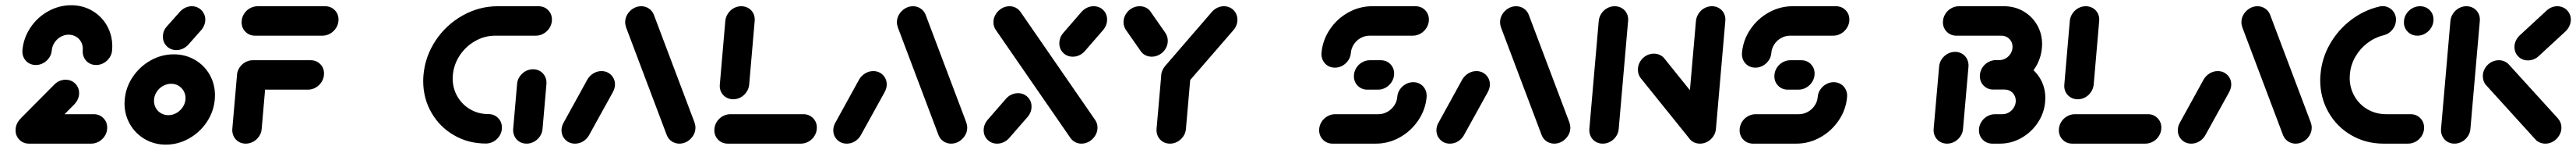

<svg xmlns="http://www.w3.org/2000/svg" viewBox="-20 -542 9746 566"><path d="M38.9 -50.7Q38.9 -67 47.2 -80.9Q55.6 -94.8 69.6 -103Q83.7 -111.1 99.6 -111.1H334.4Q356.3 -111.1 370.9 -96.5Q385.6 -81.9 385.6 -60.4Q385.6 -44.1 377.2 -30.2Q368.9 -16.3 354.8 -8.1Q340.7 0 324.8 0H90Q68.1 0 53.5 -14.6Q38.9 -29.3 38.9 -50.7ZM94.1 -5.2Q72.2 -5.2 57.6 -19.8Q43 -34.4 43 -55.9Q43 -67.8 47.8 -78.7Q52.6 -89.6 61.1 -98.1L185.6 -223Q193.7 -231.5 204.8 -236.3Q215.9 -241.1 228.1 -241.1Q250 -241.1 264.6 -226.5Q279.3 -211.9 279.3 -190.4Q279.3 -178.5 274.4 -167.8Q269.6 -157 261.1 -148.1L136.7 -23.3Q128.1 -14.8 117 -10Q105.9 -5.2 94.1 -5.2ZM115.6 -296.7Q100.4 -296.7 88.3 -304.1Q76.3 -311.5 70 -324.3Q63.7 -337 64.8 -352.2Q68.9 -398.5 95 -437.6Q121.1 -476.7 162.2 -499.4Q203.3 -522.2 249.3 -522.2Q293 -522.2 328.5 -501.7Q364.1 -481.1 384.4 -445.6Q404.8 -410 404.8 -367Q404.8 -362.6 404.1 -352.2Q403 -337 394.3 -324.3Q385.6 -311.5 372.2 -304.1Q358.9 -296.7 343.7 -296.7Q328.5 -296.7 316.5 -304.1Q304.4 -311.5 298.1 -324.3Q291.9 -337 293 -352.2L293.3 -357.8Q293.3 -372.6 286.3 -384.8Q279.3 -397 266.9 -404.1Q254.4 -411.1 239.6 -411.1Q223.7 -411.1 209.6 -403.1Q195.6 -395.2 186.5 -381.7Q177.4 -368.1 175.9 -352.2Q174.8 -337 166.1 -324.3Q157.4 -311.5 144.1 -304.1Q130.7 -296.7 115.6 -296.7Z M681.9 -171.9Q681.9 -186.7 674.6 -199.1Q667.4 -211.5 655 -218.7Q642.6 -225.9 627.4 -225.9Q610.7 -225.9 595.7 -217.2Q580.7 -208.5 571.7 -193.7Q562.6 -178.9 562.6 -161.9Q562.6 -146.7 569.6 -134.3Q576.7 -121.9 589.3 -114.6Q601.9 -107.4 617 -107.4Q634.1 -107.4 648.9 -116.3Q663.7 -125.2 672.8 -140Q681.9 -154.8 681.9 -171.9ZM451.1 -151.9Q451.1 -156.3 451.9 -166.7Q455.9 -213 482.4 -252Q508.9 -291.1 550 -314.1Q591.1 -337 637.4 -337Q681.1 -337 716.9 -316.5Q752.6 -295.9 773 -260.6Q793.3 -225.2 793.3 -182.2Q793.3 -177 792.6 -166.7Q788.5 -120.4 762.2 -81.3Q735.9 -42.2 694.8 -19.3Q653.7 3.7 607.4 3.7Q563.7 3.7 528 -17Q492.2 -37.8 471.7 -73.3Q451.1 -108.9 451.1 -151.9ZM705.6 -518.5Q719.6 -518.5 731.3 -511.9Q743 -505.2 749.8 -493.5Q756.7 -481.9 756.7 -468.1Q756.7 -457 752.4 -446.5Q748.1 -435.9 740.7 -427.8L692.6 -373.7Q684.1 -364.1 672.2 -358.5Q660.4 -353 647.4 -353Q625.6 -353 610.9 -367.6Q596.3 -382.2 596.3 -403.7Q596.3 -426.3 612.2 -443.3L660.7 -497.8Q669.6 -507.4 681.3 -513Q693 -518.5 705.6 -518.5Z M988.1 -263 970 -55.6Q968.9 -40.4 960.2 -27.6Q951.5 -14.8 938.1 -7.4Q924.8 0 909.6 0Q894.4 0 882.4 -7.4Q870.4 -14.8 864.1 -27.6Q857.8 -40.4 858.9 -55.6L877 -263ZM1205.9 -264.4Q1205.9 -248.1 1197.6 -234.3Q1189.3 -220.4 1175.2 -212Q1161.1 -203.7 1145.2 -203.7H927.4Q905.6 -203.7 890.9 -218.3Q876.3 -233 876.3 -254.4Q876.3 -270.7 884.6 -284.6Q893 -298.5 907 -306.7Q921.1 -314.8 937 -314.8H1154.8Q1176.7 -314.8 1191.3 -300.4Q1205.9 -285.9 1205.9 -264.4ZM894.1 -458.1Q894.1 -474.4 902.4 -488.3Q910.7 -502.2 924.8 -510.4Q938.9 -518.5 954.8 -518.5H1209.6Q1231.5 -518.5 1246.1 -504.1Q1260.7 -489.6 1260.7 -468.1Q1260.7 -451.9 1252.4 -438Q1244.1 -424.1 1230 -415.7Q1215.9 -407.4 1200 -407.4H945.2Q923.3 -407.4 908.7 -422Q894.1 -436.7 894.1 -458.1Z M1878.9 -60.7Q1878.9 -44.4 1870.6 -30.6Q1862.2 -16.7 1848.1 -8.5Q1834.1 -0.4 1818.1 -0.4Q1751.9 -0.4 1697.6 -31.7Q1643.3 -63 1612.2 -117Q1581.1 -171.1 1581.1 -236.3Q1581.1 -247.8 1582.2 -259.3Q1588.5 -329.6 1628.3 -389.3Q1668.1 -448.9 1730.6 -483.7Q1793 -518.5 1863.3 -518.5H2017Q2038.9 -518.5 2053.5 -504.1Q2068.1 -489.6 2068.1 -468.1Q2068.1 -451.9 2059.8 -438Q2051.5 -424.1 2037.4 -415.7Q2023.3 -407.4 2007.4 -407.4H1853.7Q1813.7 -407.4 1778.1 -387.4Q1742.6 -367.4 1719.8 -333.5Q1697 -299.6 1693.3 -259.3Q1692.6 -250.4 1692.6 -246.3Q1692.6 -208.9 1710.4 -178.1Q1728.1 -147.4 1759.1 -129.4Q1790 -111.5 1827.8 -111.5Q1849.6 -111.5 1864.3 -96.9Q1878.9 -82.2 1878.9 -60.7ZM1972.2 0Q1957 0 1945 -7.4Q1933 -14.8 1926.7 -27.6Q1920.4 -40.4 1921.5 -55.6L1936.3 -225.2Q1937.4 -240.4 1946.1 -253.1Q1954.8 -265.9 1968.1 -273.3Q1981.5 -280.7 1996.7 -280.7Q2011.9 -280.7 2023.9 -273.3Q2035.9 -265.9 2042.2 -253.1Q2048.5 -240.4 2047.4 -225.2L2032.6 -55.6Q2031.5 -40.4 2022.8 -27.6Q2014.1 -14.8 2000.7 -7.4Q1987.4 0 1972.2 0Z M2155.6 0Q2133.7 0 2119.1 -14.6Q2104.4 -29.3 2104.4 -50.7Q2104.4 -65.9 2113 -80.4L2202.6 -242.6Q2211.1 -256.7 2225.2 -265.2Q2239.3 -273.7 2255.6 -273.7Q2277.4 -273.7 2292 -259.1Q2306.7 -244.4 2306.7 -223Q2306.7 -208.9 2298.1 -193.3L2208.1 -31.1Q2200 -17 2185.9 -8.5Q2171.9 0 2155.6 0ZM2611.1 -60Q2611.1 -44.1 2602.6 -30.4Q2594.1 -16.7 2580.2 -8.3Q2566.3 0 2550.4 0Q2534.4 0 2521.7 -8.5Q2508.9 -17 2503 -31.1L2348.9 -438.1Q2345.2 -448.5 2345.2 -458.5Q2345.2 -474.4 2353.7 -488.1Q2362.2 -501.9 2376.1 -510.2Q2390 -518.5 2405.9 -518.5Q2421.9 -518.5 2434.6 -510Q2447.4 -501.5 2453.3 -487.4L2607.4 -80.4Q2611.1 -70 2611.1 -60Z M3070.4 -60.4Q3070.4 -44.1 3062 -30.2Q3053.7 -16.3 3039.6 -8.1Q3025.6 0 3009.6 0H2733.7Q2711.9 0 2697.2 -14.6Q2682.6 -29.3 2682.6 -50.7Q2682.6 -67 2690.9 -80.9Q2699.3 -94.8 2713.3 -103Q2727.4 -111.1 2743.3 -111.1H3019.3Q3041.1 -111.1 3055.7 -96.5Q3070.4 -81.9 3070.4 -60.4ZM2754.1 -167.4Q2738.9 -167.4 2726.7 -174.8Q2714.4 -182.2 2708.1 -195Q2701.9 -207.8 2703.3 -223L2724.1 -463Q2725.6 -478.1 2734.1 -490.9Q2742.6 -503.7 2755.9 -511.1Q2769.3 -518.5 2784.4 -518.5Q2799.6 -518.5 2811.9 -511.1Q2824.1 -503.7 2830.4 -490.9Q2836.7 -478.1 2835.2 -463L2814.4 -223Q2813 -207.8 2804.4 -195Q2795.9 -182.2 2782.6 -174.8Q2769.3 -167.4 2754.1 -167.4Z M3183.7 0Q3161.9 0 3147.2 -14.6Q3132.6 -29.3 3132.6 -50.7Q3132.6 -65.9 3141.1 -80.4L3230.7 -242.6Q3239.3 -256.7 3253.3 -265.2Q3267.4 -273.7 3283.7 -273.7Q3305.6 -273.7 3320.2 -259.1Q3334.8 -244.4 3334.8 -223Q3334.8 -208.9 3326.3 -193.3L3236.3 -31.1Q3228.1 -17 3214.1 -8.5Q3200 0 3183.7 0ZM3639.3 -60Q3639.3 -44.1 3630.7 -30.4Q3622.2 -16.7 3608.3 -8.3Q3594.4 0 3578.5 0Q3562.6 0 3549.8 -8.5Q3537 -17 3531.1 -31.1L3377 -438.1Q3373.3 -448.5 3373.3 -458.5Q3373.3 -474.4 3381.9 -488.1Q3390.4 -501.9 3404.3 -510.2Q3418.1 -518.5 3434.1 -518.5Q3450 -518.5 3462.8 -510Q3475.6 -501.5 3481.5 -487.4L3635.6 -80.4Q3639.3 -70 3639.3 -60Z M3831.5 -190.4Q3853.3 -190.4 3868 -175.7Q3882.6 -161.1 3882.6 -139.6Q3882.6 -118.1 3867.4 -100.4L3798.1 -21.1Q3789.3 -11.1 3777.4 -5.6Q3765.6 0 3752.6 0Q3730.7 0 3716.1 -14.6Q3701.5 -29.3 3701.5 -50.7Q3701.5 -72.2 3717 -90.4L3785.9 -169.3Q3794.4 -179.3 3806.3 -184.8Q3818.1 -190.4 3831.5 -190.4ZM3738.5 -458.1Q3738.5 -474.1 3747 -488Q3755.6 -501.9 3769.4 -510.2Q3783.3 -518.5 3799.3 -518.5Q3812.2 -518.5 3823 -512.8Q3833.7 -507 3840.7 -497.4L4122.6 -90.4Q4132.2 -77.4 4132.2 -60.4Q4132.2 -44.4 4123.7 -30.6Q4115.2 -16.7 4101.3 -8.3Q4087.4 0 4071.5 0Q4058.5 0 4047.8 -5.7Q4037 -11.5 4030 -21.1L3748.1 -428.1Q3738.5 -441.1 3738.5 -458.1ZM4117.4 -518.5Q4139.3 -518.5 4153.9 -504.1Q4168.5 -489.6 4168.5 -468.1Q4168.5 -446.3 4153 -428.1L4084.4 -349.3Q4075.6 -339.3 4063.7 -333.7Q4051.9 -328.1 4038.9 -328.1Q4017 -328.1 4002.4 -342.6Q3987.8 -357 3987.8 -378.5Q3987.8 -400.7 4003 -418.1L4071.9 -497.4Q4081.1 -507.4 4092.8 -513Q4104.4 -518.5 4117.4 -518.5Z M4433.7 -312.6Q4448.9 -312.6 4460.9 -305.2Q4473 -297.8 4479.3 -285Q4485.6 -272.2 4484.4 -257L4466.7 -55.6Q4465.6 -40.4 4456.9 -27.6Q4448.1 -14.8 4434.8 -7.4Q4421.5 0 4406.3 0Q4391.1 0 4379.1 -7.4Q4367 -14.8 4360.7 -27.6Q4354.4 -40.4 4355.6 -55.6L4373.3 -257Q4374.4 -272.2 4383.1 -285Q4391.9 -297.8 4405.2 -305.2Q4418.5 -312.6 4433.7 -312.6ZM4398.1 -388.1Q4398.1 -372.2 4389.8 -358.3Q4381.5 -344.4 4367.4 -336.3Q4353.3 -328.1 4337.4 -328.1Q4324.1 -328.1 4313 -333.9Q4301.9 -339.6 4295.6 -349.3L4240.4 -428.1Q4230.7 -441.9 4230.7 -458.1Q4230.7 -474.4 4239.1 -488.3Q4247.4 -502.2 4261.5 -510.4Q4275.6 -518.5 4291.5 -518.5Q4304.8 -518.5 4315.7 -513Q4326.7 -507.4 4333.3 -497.4L4388.9 -418.1Q4398.1 -404.1 4398.1 -388.1ZM4610.4 -518.5Q4624.4 -518.5 4636.3 -511.9Q4648.1 -505.2 4654.8 -493.5Q4661.5 -481.9 4661.5 -468.1Q4661.5 -445.9 4646.3 -428.1L4469.6 -224.8Q4461.1 -214.8 4449.1 -209.1Q4437 -203.3 4424.1 -203.3Q4402.2 -203.3 4387.6 -218Q4373 -232.6 4373 -254.1Q4373 -264.8 4377 -274.8Q4381.1 -284.8 4388.1 -293L4565.2 -497.4Q4573.7 -507 4585.6 -512.8Q4597.4 -518.5 4610.4 -518.5Z M5326.7 -231.9Q5341.9 -231.9 5353.9 -224.4Q5365.9 -217 5372.2 -204.3Q5378.5 -191.5 5377.4 -176.3Q5373.3 -128.5 5345.9 -88Q5318.5 -47.4 5275.9 -23.7Q5233.3 0 5185.2 0H5021.9Q5000 0 4985.4 -14.6Q4970.7 -29.3 4970.7 -50.7Q4970.7 -67 4979.1 -80.9Q4987.4 -94.8 5001.5 -103Q5015.6 -111.1 5031.5 -111.1H5194.8Q5212.6 -111.1 5228.5 -119.8Q5244.4 -128.5 5254.6 -143.5Q5264.8 -158.5 5266.3 -176.3Q5267.4 -191.5 5276.1 -204.3Q5284.8 -217 5298.1 -224.4Q5311.5 -231.9 5326.7 -231.9ZM5254.4 -264.4Q5254.4 -248.1 5246.1 -234.3Q5237.8 -220.4 5223.7 -212Q5209.6 -203.7 5193.7 -203.7H5153.3Q5131.5 -203.7 5116.9 -218.3Q5102.2 -233 5102.2 -254.4Q5102.2 -270.7 5110.6 -284.6Q5118.9 -298.5 5133 -306.7Q5147 -314.8 5163 -314.8H5203.3Q5225.2 -314.8 5239.8 -300.4Q5254.4 -285.9 5254.4 -264.4ZM5030.4 -286.7Q5015.2 -286.7 5003.1 -294.1Q4991.1 -301.5 4984.8 -314.3Q4978.5 -327 4979.6 -342.2Q4983.7 -390 5010.9 -430.6Q5038.1 -471.1 5080.7 -494.8Q5123.3 -518.5 5171.5 -518.5H5334.8Q5356.7 -518.5 5371.3 -504.1Q5385.9 -489.6 5385.9 -468.1Q5385.9 -451.9 5377.6 -438Q5369.3 -424.1 5355.2 -415.7Q5341.1 -407.4 5325.2 -407.4H5161.9Q5144.1 -407.4 5128.1 -398.7Q5112.2 -390 5102.2 -375Q5092.2 -360 5090.7 -342.2Q5089.6 -327 5080.9 -314.3Q5072.2 -301.5 5058.9 -294.1Q5045.6 -286.7 5030.4 -286.7Z M5465.6 0Q5443.7 0 5429.1 -14.6Q5414.4 -29.3 5414.4 -50.7Q5414.4 -65.9 5423 -80.4L5512.6 -242.6Q5521.1 -256.7 5535.2 -265.2Q5549.3 -273.7 5565.6 -273.7Q5587.4 -273.7 5602 -259.1Q5616.7 -244.4 5616.7 -223Q5616.7 -208.9 5608.1 -193.3L5518.1 -31.1Q5510 -17 5495.9 -8.5Q5481.9 0 5465.6 0ZM5921.1 -60Q5921.1 -44.1 5912.6 -30.4Q5904.1 -16.7 5890.2 -8.3Q5876.3 0 5860.4 0Q5844.4 0 5831.7 -8.5Q5818.9 -17 5813 -31.1L5658.9 -438.1Q5655.2 -448.5 5655.2 -458.5Q5655.2 -474.4 5663.7 -488.1Q5672.2 -501.9 5686.1 -510.2Q5700 -518.5 5715.9 -518.5Q5731.9 -518.5 5744.6 -510Q5757.4 -501.5 5763.3 -487.4L5917.4 -80.4Q5921.1 -70 5921.1 -60Z M6043.7 0Q6028.5 0 6016.5 -7.4Q6004.4 -14.8 5998.1 -27.6Q5991.9 -40.4 5993 -55.6L6028.5 -463Q6030 -478.1 6038.5 -490.9Q6047 -503.7 6060.4 -511.1Q6073.7 -518.5 6088.9 -518.5Q6104.1 -518.5 6116.3 -511.1Q6128.5 -503.7 6134.8 -490.9Q6141.1 -478.1 6139.6 -463L6104.1 -55.6Q6103 -40.4 6094.3 -27.6Q6085.6 -14.8 6072.2 -7.4Q6058.9 0 6043.7 0ZM6176.7 -279.6Q6176.7 -295.6 6185 -309.4Q6193.3 -323.3 6207.2 -331.5Q6221.1 -339.6 6237 -339.6Q6249.3 -339.6 6259.6 -334.8Q6270 -330 6277 -321.1L6465.2 -88.1L6375.6 -14.1L6187.4 -247Q6176.7 -260.7 6176.7 -279.6ZM6411.5 0Q6396.3 0 6384.3 -7.4Q6372.2 -14.8 6365.9 -27.6Q6359.6 -40.4 6360.7 -55.6L6396.3 -463Q6397.8 -478.1 6406.3 -490.9Q6414.8 -503.7 6428.1 -511.1Q6441.5 -518.5 6456.7 -518.5Q6471.9 -518.5 6484.1 -511.1Q6496.3 -503.7 6502.6 -490.9Q6508.9 -478.1 6507.4 -463L6471.9 -55.6Q6470.7 -40.4 6462 -27.6Q6453.3 -14.8 6440 -7.4Q6426.7 0 6411.5 0Z M6917.4 -231.9Q6932.6 -231.9 6944.6 -224.4Q6956.7 -217 6963 -204.3Q6969.3 -191.5 6968.1 -176.3Q6964.1 -128.5 6936.7 -88Q6909.3 -47.4 6866.7 -23.7Q6824.1 0 6775.9 0H6612.6Q6590.7 0 6576.1 -14.6Q6561.5 -29.3 6561.5 -50.7Q6561.5 -67 6569.8 -80.9Q6578.1 -94.8 6592.2 -103Q6606.3 -111.1 6622.2 -111.1H6785.6Q6803.3 -111.1 6819.3 -119.8Q6835.2 -128.5 6845.4 -143.5Q6855.6 -158.5 6857 -176.3Q6858.1 -191.5 6866.9 -204.3Q6875.6 -217 6888.9 -224.4Q6902.2 -231.9 6917.4 -231.9ZM6845.2 -264.4Q6845.2 -248.1 6836.9 -234.3Q6828.5 -220.4 6814.4 -212Q6800.4 -203.7 6784.4 -203.7H6744.1Q6722.2 -203.7 6707.6 -218.3Q6693 -233 6693 -254.4Q6693 -270.7 6701.3 -284.6Q6709.6 -298.5 6723.7 -306.7Q6737.8 -314.8 6753.7 -314.8H6794.1Q6815.9 -314.8 6830.6 -300.4Q6845.2 -285.9 6845.2 -264.4ZM6621.1 -286.7Q6605.9 -286.7 6593.9 -294.1Q6581.9 -301.5 6575.6 -314.3Q6569.3 -327 6570.4 -342.2Q6574.4 -390 6601.7 -430.6Q6628.9 -471.1 6671.5 -494.8Q6714.1 -518.5 6762.2 -518.5H6925.6Q6947.4 -518.5 6962 -504.1Q6976.7 -489.6 6976.7 -468.1Q6976.7 -451.9 6968.3 -438Q6960 -424.1 6945.9 -415.7Q6931.9 -407.4 6915.9 -407.4H6752.6Q6734.8 -407.4 6718.9 -398.7Q6703 -390 6693 -375Q6683 -360 6681.5 -342.2Q6680.4 -327 6671.7 -314.3Q6663 -301.5 6649.6 -294.1Q6636.3 -286.7 6621.1 -286.7Z M7346.3 0Q7331.1 0 7319.1 -7.4Q7307 -14.8 7300.7 -27.6Q7294.4 -40.4 7295.6 -55.6L7316.3 -290.7Q7317.4 -305.9 7326.1 -318.7Q7334.8 -331.5 7348.1 -338.9Q7361.5 -346.3 7376.7 -346.3Q7391.9 -346.3 7403.9 -338.9Q7415.9 -331.5 7422.2 -318.7Q7428.5 -305.9 7427.4 -290.7L7406.7 -55.6Q7405.6 -40.4 7396.9 -27.6Q7388.1 -14.8 7374.8 -7.4Q7361.5 0 7346.3 0ZM7525.2 -315.2H7573.7Q7614.1 -315.2 7647.2 -296.1Q7680.4 -277 7699.3 -244.3Q7718.1 -211.5 7718.1 -171.9Q7718.1 -167.4 7717.4 -157.8Q7713.7 -114.8 7689.4 -78.7Q7665.2 -42.6 7627.2 -21.3Q7589.3 0 7546.3 0H7518.1Q7496.3 0 7481.7 -14.6Q7467 -29.3 7467 -50.7Q7467 -67 7475.4 -80.9Q7483.7 -94.8 7497.8 -103Q7511.9 -111.1 7527.8 -111.1H7555.9Q7569.3 -111.1 7580.9 -118.1Q7592.6 -125.2 7599.4 -136.9Q7606.3 -148.5 7606.3 -161.9Q7606.3 -179.6 7594.3 -191.9Q7582.2 -204.1 7564.1 -204.1H7515.6ZM7470.4 -254.8Q7470.4 -271.1 7478.7 -285Q7487 -298.9 7501.1 -307Q7515.2 -315.2 7531.1 -315.2H7544.1Q7557 -315.2 7568.7 -322Q7580.4 -328.9 7587.2 -340.6Q7594.1 -352.2 7594.1 -365.6Q7594.1 -383 7582 -395.2Q7570 -407.4 7552.2 -407.4H7381.9Q7360 -407.4 7345.4 -422Q7330.7 -436.7 7330.7 -458.1Q7330.7 -474.4 7339.1 -488.3Q7347.4 -502.2 7361.5 -510.4Q7375.6 -518.5 7391.5 -518.5H7561.9Q7602.2 -518.5 7635.2 -499.4Q7668.1 -480.4 7687 -447.8Q7705.9 -415.2 7705.9 -375.6Q7705.9 -371.1 7705.2 -361.5Q7701.5 -318.5 7677.2 -282.4Q7653 -246.3 7615 -225.2Q7577 -204.1 7534.4 -204.1H7521.5Q7499.6 -204.1 7485 -218.7Q7470.4 -233.3 7470.4 -254.8Z M8157 -60.4Q8157 -44.1 8148.7 -30.2Q8140.4 -16.3 8126.3 -8.1Q8112.2 0 8096.3 0H7820.4Q7798.5 0 7783.9 -14.6Q7769.3 -29.3 7769.3 -50.7Q7769.3 -67 7777.6 -80.9Q7785.9 -94.8 7800 -103Q7814.1 -111.1 7830 -111.1H8105.9Q8127.8 -111.1 8142.4 -96.5Q8157 -81.9 8157 -60.4ZM7840.7 -167.4Q7825.6 -167.4 7813.3 -174.8Q7801.1 -182.2 7794.8 -195Q7788.5 -207.8 7790 -223L7810.7 -463Q7812.2 -478.1 7820.7 -490.9Q7829.3 -503.7 7842.6 -511.1Q7855.9 -518.5 7871.1 -518.5Q7886.3 -518.5 7898.5 -511.1Q7910.7 -503.7 7917 -490.9Q7923.3 -478.1 7921.9 -463L7901.1 -223Q7899.6 -207.8 7891.1 -195Q7882.6 -182.2 7869.3 -174.8Q7855.9 -167.4 7840.7 -167.4Z M8270.4 0Q8248.5 0 8233.9 -14.6Q8219.3 -29.3 8219.3 -50.7Q8219.3 -65.9 8227.8 -80.4L8317.4 -242.6Q8325.9 -256.7 8340 -265.2Q8354.1 -273.7 8370.4 -273.7Q8392.2 -273.7 8406.9 -259.1Q8421.5 -244.4 8421.5 -223Q8421.5 -208.9 8413 -193.3L8323 -31.1Q8314.8 -17 8300.7 -8.5Q8286.7 0 8270.4 0ZM8725.9 -60Q8725.9 -44.1 8717.4 -30.4Q8708.9 -16.7 8695 -8.3Q8681.1 0 8665.2 0Q8649.3 0 8636.5 -8.5Q8623.7 -17 8617.8 -31.1L8463.7 -438.1Q8460 -448.5 8460 -458.5Q8460 -474.4 8468.5 -488.1Q8477 -501.9 8490.9 -510.2Q8504.8 -518.5 8520.7 -518.5Q8536.7 -518.5 8549.4 -510Q8562.2 -501.5 8568.1 -487.4L8722.2 -80.4Q8725.9 -70 8725.9 -60Z M8758.1 -239.3Q8758.1 -250.7 8759.3 -262.2Q8764.4 -322.6 8794.8 -375.7Q8825.2 -428.9 8873.7 -465.9Q8922.2 -503 8980.4 -517Q8987.8 -518.9 8994.1 -518.9Q9007.8 -518.9 9019.4 -512.2Q9031.1 -505.6 9038 -493.9Q9044.8 -482.2 9044.8 -468.1Q9044.8 -447 9031.5 -430.4Q9018.1 -413.7 8997.8 -408.9Q8964.4 -400.7 8936.5 -379.4Q8908.5 -358.1 8890.9 -327.6Q8873.3 -297 8870.4 -262.2Q8869.6 -253.3 8869.6 -248.5Q8869.6 -210.4 8887.8 -178.9Q8905.9 -147.4 8937.4 -129.3Q8968.9 -111.1 9007.8 -111.1H9100Q9121.9 -111.1 9136.5 -96.5Q9151.1 -81.9 9151.1 -60.4Q9151.1 -44.1 9142.8 -30.2Q9134.4 -16.3 9120.4 -8.1Q9106.3 0 9090.4 0H8998.1Q8930.7 0 8875.9 -31.7Q8821.1 -63.3 8789.6 -118.1Q8758.1 -173 8758.1 -239.3ZM9074.8 -458.1Q9074.8 -474.4 9083.1 -488.3Q9091.5 -502.2 9105.6 -510.4Q9119.6 -518.5 9135.6 -518.5Q9157.4 -518.5 9172 -504.1Q9186.7 -489.6 9186.7 -468.1Q9186.7 -451.9 9178.3 -438Q9170 -424.1 9155.9 -415.7Q9141.9 -407.4 9125.9 -407.4Q9104.1 -407.4 9089.4 -422Q9074.8 -436.7 9074.8 -458.1Z M9265.9 0Q9250.7 0 9238.7 -7.4Q9226.7 -14.8 9220.4 -27.6Q9214.1 -40.4 9215.2 -55.6L9250.7 -463Q9252.2 -478.1 9260.7 -490.9Q9269.3 -503.7 9282.6 -511.1Q9295.9 -518.5 9311.1 -518.5Q9326.3 -518.5 9338.5 -511.1Q9350.7 -503.7 9357 -490.9Q9363.3 -478.1 9361.9 -463L9326.3 -55.6Q9325.2 -40.4 9316.5 -27.6Q9307.8 -14.8 9294.4 -7.4Q9281.1 0 9265.9 0ZM9670.7 -60.7Q9670.7 -44.8 9662.2 -30.7Q9653.7 -16.7 9639.8 -8.3Q9625.9 0 9610 0Q9598.5 0 9588.7 -4.3Q9578.9 -8.5 9571.9 -16.3L9386.3 -220Q9380 -226.7 9376.7 -235.7Q9373.3 -244.8 9373.3 -254.8Q9373.3 -270.7 9381.7 -284.6Q9390 -298.5 9403.9 -306.7Q9417.8 -314.8 9433.7 -314.8Q9444.8 -314.8 9454.8 -310.6Q9464.8 -306.3 9471.9 -298.5L9657.4 -95.2Q9670.7 -80 9670.7 -60.7ZM9655.2 -518.5Q9669.3 -518.5 9680.9 -511.9Q9692.6 -505.2 9699.4 -493.5Q9706.3 -481.9 9706.3 -468.1Q9706.3 -455.6 9700.7 -443.7Q9695.2 -431.9 9685.9 -423.3L9584.8 -330.4Q9576.7 -322.6 9565.9 -318.3Q9555.2 -314.1 9544.1 -314.1Q9522.2 -314.1 9507.6 -328.7Q9493 -343.3 9493 -364.8Q9493 -377.4 9498.5 -388.9Q9504.1 -400.4 9513.3 -408.9L9614.4 -501.9Q9622.6 -509.6 9633.1 -514.1Q9643.7 -518.5 9655.2 -518.5Z"/></svg>

Font: 26F Galaxy Sans Black
Style: Italic
Weight: 900
Italic angle: -5°
Designer: C₂₉H₂₅N₃O₅
Version: Version 1.200